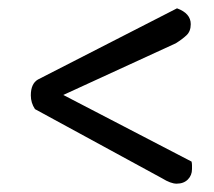

<svg xmlns="http://www.w3.org/2000/svg" viewBox="-20 -529 513 461"><path d="M440 -141Q441 -136 441 -132Q441 -128 441 -123Q441 -108 431 -98Q421 -88 404 -88Q390 -88 369 -101L64 -267Q54 -282 54 -300Q54 -328 71 -338L405 -509Q438 -497 438 -471Q438 -454 428 -444.5Q418 -435 402 -425L132 -301Z"/></svg>

Font: Baloo 2
Style: Regular
Weight: 400
Designer: Sarang Kulkarni and Ek Type
Foundry: Ek Type
Version: Version 1.640;hotconv 1.0.111;makeotfexe 2.5.65597; ttfautoh